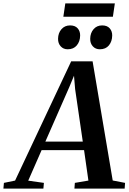

<svg xmlns="http://www.w3.org/2000/svg" viewBox="-93 -1106 754 1126"><path d="M-73 0 -70 -33.5 -4.5 -47 324.5 -746.5H450L568 -47.5L640.5 -33.5L638 0H343.5L346 -33.5L425.5 -47L400 -225.5H151L72.5 -46.5L164.5 -33.5L161.5 0ZM173 -275.5H392.5L347.5 -584L341 -662L313.5 -595.5ZM304 -817Q278.5 -817 262.8 -834.5Q247 -852 247.5 -879Q248 -912.5 267.5 -934.8Q287 -957 318 -957Q347.5 -957 362.5 -939.8Q377.5 -922.5 377 -897.5Q376.5 -863 357.5 -840Q338.5 -817 304 -817ZM492.5 -817Q467 -817 451.2 -834.5Q435.5 -852 436 -879Q436.5 -912.5 455.8 -934.8Q475 -957 506 -957Q535.5 -957 550.5 -939.8Q565.5 -922.5 565 -897.5Q564.5 -863 545.8 -840Q527 -817 492.5 -817ZM290 -1086H580.5L569 -1008H278.5Z"/></svg>

Font: Merriweather 72pt SemiBold
Style: Italic
Weight: 600
Italic angle: -7.8°
Version: Version 2.101